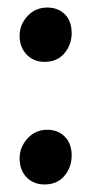

<svg xmlns="http://www.w3.org/2000/svg" viewBox="-20 -480 242 509"><path d="M98 9Q69 9 50.5 -10Q32 -29 32 -60Q32 -90 53 -113Q74 -136 105 -136Q134 -136 152 -117.5Q170 -99 170 -68Q170 -37 151 -14Q132 9 98 9ZM98 -316Q69 -316 50.5 -335.5Q32 -355 32 -385Q32 -415 53 -437.5Q74 -460 105 -460Q134 -460 152 -442Q170 -424 170 -392Q170 -362 151 -339Q132 -316 98 -316Z"/></svg>

Font: Faustina Light SemiBold
Style: Regular
Weight: 600
Version: Version 1.200